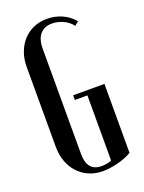

<svg xmlns="http://www.w3.org/2000/svg" viewBox="-137 -774 636 848"><g transform="rotate(-20 180.5 -349.5)"><path d="M37 -538Q37 -576 48.5 -607Q60 -638 80.5 -660.5Q101 -683 129.5 -695.5Q158 -708 193 -708Q231 -708 264 -693Q297 -678 319 -651L301 -636Q284 -658 258.5 -669.5Q233 -681 207 -681Q171 -681 151 -658Q131 -635 131 -591V-95Q131 -14 199 -14Q210 -14 222.5 -16Q235 -18 246 -23V-329H187V-351H334V-27Q305 -10 267 -0.5Q229 9 197 9Q161 9 131.5 -4Q102 -17 81 -40Q60 -63 48.5 -94.5Q37 -126 37 -164Z"/></g></svg>

Font: Moniqa Narrow Heading
Style: Bold
Weight: 700
Width: 4
Designer: Rajesh Rajput
Foundry: Rajesh Rajput
Version: Version 1.000